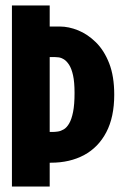

<svg xmlns="http://www.w3.org/2000/svg" viewBox="-20 -680 445 700"><path d="M118.2 -86.8V-199H173.5Q181.3 -199 191.7 -200.6Q202 -202.2 212.8 -208.6Q223.5 -215 232.2 -230Q241 -245 246.4 -271.8Q251.8 -298.5 251.8 -341.3Q251.8 -380.8 246.3 -405.5Q240.8 -430.2 231.7 -444.1Q222.5 -458 212.6 -463.9Q202.7 -469.8 193.7 -470.9Q184.7 -472 178.8 -472H118.2V-583.3H198.2Q230.5 -583.3 264.9 -569.4Q299.3 -555.5 329.6 -525.8Q359.8 -496.2 378.2 -448.9Q396.5 -401.7 396.5 -334.8Q396.5 -253.2 367.6 -198Q338.7 -142.8 286.8 -114.8Q234.8 -86.8 165.7 -86.8ZM23.5 0V-660H161.2V0Z"/></svg>

Font: Bricolage Grotesque 96pt ExtraBold Condensed
Style: Regular
Weight: 800
Width: 3
Version: Version 1.001;gftools[0.9.33.dev8+g029e19f]